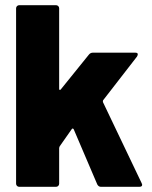

<svg xmlns="http://www.w3.org/2000/svg" viewBox="-20 -720 585 740"><path d="M42 -12V-688Q42 -693 45.5 -696.5Q49 -700 54 -700H196Q201 -700 204.5 -696.5Q208 -693 208 -688V-377Q208 -374 210 -373.5Q212 -373 214 -375L323 -510Q329 -517 338 -517H501Q511 -517 511 -511Q511 -507 508 -502L377 -333Q376 -330 377 -326L526 -14L528 -8Q528 0 517 0H369Q360 0 355 -9L264 -222Q263 -224 260.5 -224.5Q258 -225 257 -223L210 -156L208 -150V-12Q208 -7 204.5 -3.5Q201 0 196 0H54Q49 0 45.5 -3.5Q42 -7 42 -12Z"/></svg>

Font: Barlow GEO ExtraBold
Style: Regular
Weight: 800
Designer: Jeremy Tribby
Foundry: Tribby Type
Version: Version 1.408